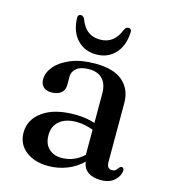

<svg xmlns="http://www.w3.org/2000/svg" viewBox="-104 -755 751 850"><g transform="rotate(15 272.0 -330.5)"><path d="M51.5 -104Q51.5 -163.5 104.5 -201.5Q157.5 -239.5 252 -239.5Q278.5 -239.5 301.5 -235.8Q324.5 -232 343.5 -225.5V-360.5Q343.5 -403.5 321.8 -426.5Q300 -449.5 260 -449.5Q222 -449.5 203 -433.8Q184 -418 184 -396.5V-357Q184 -333 168 -320Q152 -307 124.5 -307Q100 -307 87 -319.5Q74 -332 74 -353.5Q74 -384.5 98.2 -413.5Q122.5 -442.5 168.5 -461.5Q214.5 -480.5 280 -480.5Q365.5 -480.5 407 -443.8Q448.5 -407 448.5 -345.5V-75Q448.5 -44 472 -44Q484.5 -44 489.8 -49.8Q495 -55.5 499 -61Q505 -68.5 511 -68.5Q521.5 -68.5 521.5 -54.5Q521.5 -33 499.5 -10.8Q477.5 11.5 435 11.5Q399 11.5 376.8 -4.2Q354.5 -20 351 -50.5Q321 -20.5 280 -4.5Q239 11.5 195 11.5Q131.5 11.5 91.5 -19.8Q51.5 -51 51.5 -104ZM161 -121.5Q161 -81 183.8 -59.8Q206.5 -38.5 242 -38.5Q300 -38.5 343.5 -79.5V-194.5Q326 -201 307 -205.2Q288 -209.5 266.5 -209.5Q217 -209.5 189 -186Q161 -162.5 161 -121.5ZM272 -588.5Q336.5 -588.5 363 -658.5Q370 -671.5 380 -671.5Q397 -671.5 394.5 -650.5Q390.5 -589.5 357 -555Q323.5 -520.5 272 -520.5Q220 -520.5 186.2 -555Q152.5 -589.5 149 -650.5Q147 -671.5 163.5 -671.5Q173.5 -671.5 180 -658.5Q194 -621.5 216.5 -605Q239 -588.5 272 -588.5Z"/></g></svg>

Font: Fraunces 9pt S000
Style: Regular
Weight: 400
Version: Version 1.000; ttfautohint (v1.8.3)